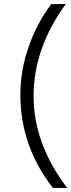

<svg xmlns="http://www.w3.org/2000/svg" viewBox="-20 -727 350 943"><path d="M80 -262Q80 -381 121 -498Q162 -615 232 -707H303Q145 -490 145 -255.5Q145 -21 310 196H240Q80 -8 80 -262Z"/></svg>

Font: Hind Mysuru Light
Style: Regular
Weight: 300
Designer: Manushi Parikh, Hitesh Malaviya
Foundry: Indian Type Foundry
Version: Version 0.703;PS 1.0;hotconv 1.0.86;makeotf.lib2.5.63406